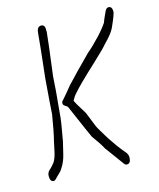

<svg xmlns="http://www.w3.org/2000/svg" viewBox="-98 -670 634 767"><g transform="rotate(-15 219.0 -286.0)"><path d="M332 27Q327 27 323 23L263 -59Q258 -69 248.5 -83.5Q239 -98 225 -117Q223 -121 208 -155Q193 -189 165 -254Q163 -259 155 -263Q146 -268 146 -275L147 -282Q171 -309 195 -339Q237 -384 297 -444Q307 -452 321.5 -466Q336 -480 355 -500Q361 -507 370 -517.5Q379 -528 390 -544Q392 -551 396.5 -561Q401 -571 407 -584Q413 -599 423 -599Q438 -599 438 -577Q438 -567 415 -516Q405 -494 371 -460Q359 -445 314 -403Q274 -366 247 -339.5Q220 -313 206 -296Q204 -295 193 -276L192 -275Q192 -272 202 -255L227 -214L251 -154Q254 -147 263 -132Q272 -117 286 -94Q297 -77 311.5 -57Q326 -37 345 -15H344Q349 -8 349 1Q349 27 332 27ZM33 15Q18 15 18 -9Q18 -22 27 -31Q35 -37 51 -57Q60 -72 65 -94.5Q70 -117 75 -141Q79 -156 84 -181.5Q89 -207 95 -244Q96 -266 99 -302.5Q102 -339 106 -391Q109 -416 112 -445.5Q115 -475 119 -510L125 -572Q127 -598 144 -598Q162 -598 159 -570L160 -571L153 -508L138 -389Q137 -367 134 -330.5Q131 -294 126 -243Q125 -224 120.5 -195.5Q116 -167 109 -129L97 -79Q90 -49 76 -28Q72 -21 67.5 -15.5Q63 -10 58 -6L41 11Q37 15 33 15Z"/></g></svg>

Font: Square Peg
Style: Regular
Weight: 400
Designer: Robert E. Leuschke
Foundry: Robert E. Leuschke
Version: Version 1.010; ttfautohint (v1.8.4.7-5d5b)